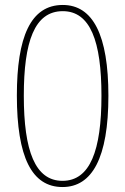

<svg xmlns="http://www.w3.org/2000/svg" viewBox="-20 -744 505 774"><path d="M232 10C351 10 417 -107 417 -358C417 -602 355 -724 233 -724C103 -724 48 -594 48 -359C48 -111 108 10 232 10ZM232 -15C122 -15 76 -135 76 -358C76 -576 119 -699 233 -699C344 -699 389 -578 389 -358C389 -137 343 -15 232 -15Z"/></svg>

Font: Noto Serif Myanmar Condensed Thin
Style: Regular
Weight: 100
Width: 3
Designer: Ben Mitchell and the Monotype Design Team
Foundry: Monotype Imaging Inc.
Version: Version 2.106